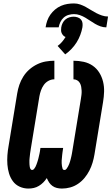

<svg xmlns="http://www.w3.org/2000/svg" viewBox="-20 -1088 648 1116"><path d="M340 8Q325 8 310.5 4.5Q296 1 284.5 -7.5Q273 -16 265.5 -27.5Q258 -39 252 -53Q243 -39 231.5 -27.5Q220 -16 206 -7.5Q192 1 176.5 4.5Q161 8 145 8Q118 8 94 -3Q70 -14 55 -34.5Q40 -55 32.5 -80Q25 -105 23 -131.5Q21 -158 23 -185.5Q25 -213 30 -240L80 -545Q84 -570 92.5 -595Q101 -620 115.5 -643Q130 -666 150.5 -684Q171 -702 195.5 -714Q220 -726 245.5 -730.5Q271 -735 296 -735V-627Q278 -627 261.5 -618Q245 -609 234.5 -594Q224 -579 218 -562Q212 -545 209 -528L159 -223Q158 -216 157 -209.5Q156 -203 155 -196.5Q154 -190 153.5 -183Q153 -176 152 -169.5Q151 -163 151 -156.5Q151 -150 151 -143.5Q151 -137 151.5 -130.5Q152 -124 153 -118Q154 -112 157 -106Q160 -100 167 -100Q173 -100 178 -106Q183 -112 186 -118Q189 -124 191.5 -130.5Q194 -137 196 -143Q198 -149 200 -155.5Q202 -162 203.5 -168.5Q205 -175 206.5 -181.5Q208 -188 209.5 -194.5Q211 -201 212 -207.5Q213 -214 214 -221L215 -228H347L346 -221Q345 -212 343.5 -204Q342 -196 341.5 -188Q341 -180 340 -171.5Q339 -163 338.5 -155Q338 -147 338.5 -139Q339 -131 340 -123.5Q341 -116 343.5 -108Q346 -100 355 -100Q362 -100 367 -107Q372 -114 375.5 -120.5Q379 -127 382 -134.5Q385 -142 387 -149Q389 -156 391 -163.5Q393 -171 394.5 -178Q396 -185 397.5 -192.5Q399 -200 400 -207L450 -512Q452 -524 453.5 -536.5Q455 -549 454.5 -560.5Q454 -572 452 -583.5Q450 -595 444.5 -605Q439 -615 429 -621Q419 -627 407 -627V-735Q438 -735 467 -728.5Q496 -722 519 -706Q542 -690 557 -666Q572 -642 579 -613.5Q586 -585 585 -555Q584 -525 579 -495L529 -190Q525 -166 518 -142.5Q511 -119 499.5 -96.5Q488 -74 471.5 -54Q455 -34 433.5 -19.5Q412 -5 388 1.5Q364 8 340 8ZM321 -929H245Q248 -949 254.5 -967.5Q261 -986 272.5 -1002.5Q284 -1019 300 -1032.5Q316 -1046 334.5 -1054Q353 -1062 372 -1065Q391 -1068 410 -1068Q429 -1068 446 -1062Q463 -1056 478.5 -1047.5Q494 -1039 509 -1029.5Q524 -1020 539.5 -1012Q555 -1004 572.5 -998Q590 -992 608 -992L598 -929Q580 -929 563.5 -935Q547 -941 532.5 -949.5Q518 -958 504 -967.5Q490 -977 475.5 -985.5Q461 -994 444.5 -1000Q428 -1006 410 -1006Q395 -1006 379 -1001.5Q363 -997 350.5 -986Q338 -975 331 -960Q324 -945 321 -929ZM359 -772 315 -821Q329 -831 340.5 -844.5Q352 -858 361 -873Q353 -876 347.5 -882Q342 -888 338.5 -895.5Q335 -903 335 -912Q335 -921 336 -929Q338 -942 344 -954Q350 -966 360 -974.5Q370 -983 382.5 -987Q395 -991 408 -991Q420 -991 431.5 -987Q443 -983 450.5 -974.5Q458 -966 459.5 -954Q461 -942 459 -929Q455 -907 446.5 -884.5Q438 -862 425.5 -842Q413 -822 396 -804Q379 -786 359 -772Z"/></svg>

Font: Iosevka Curly Heavy Extended
Style: Italic
Weight: 900
Width: 7
Italic angle: -9°
Monospace: yes
Designer: Belleve Invis
Foundry: Belleve Invis
Version: Version 11.1.0; ttfautohint (v1.8.3)